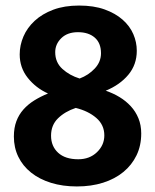

<svg xmlns="http://www.w3.org/2000/svg" viewBox="-20 -661 560 692"><path d="M265 -641Q318 -641 357 -627Q396 -613 422 -590Q448 -567 460.5 -538Q473 -509 473 -478Q473 -428 442.5 -391.5Q412 -355 361 -334Q388 -325 411 -311Q434 -297 451.5 -278Q469 -259 479 -234.5Q489 -210 489 -180Q489 -136 472 -101Q455 -66 424.5 -41Q394 -16 351.5 -2.5Q309 11 257 11Q206 11 164 -2Q122 -15 92 -39Q62 -63 46 -96Q30 -129 30 -169Q30 -200 39 -224Q48 -248 64.5 -266.5Q81 -285 103.5 -299Q126 -313 153 -324Q109 -344 80 -380.5Q51 -417 51 -465Q51 -498 64.5 -529.5Q78 -561 105 -586Q132 -611 172 -626Q212 -641 265 -641ZM179 -473Q179 -436 205 -412.5Q231 -389 267 -378Q299 -390 321.5 -414Q344 -438 344 -469Q344 -506 321.5 -525.5Q299 -545 261 -545Q223 -545 201 -523.5Q179 -502 179 -473ZM253 -272Q214 -259 189 -234.5Q164 -210 164 -172Q164 -134 189.5 -110.5Q215 -87 262 -87Q303 -87 329.5 -112.5Q356 -138 356 -173Q356 -211 327 -236Q298 -261 253 -272Z"/></svg>

Font: Ek Mukta
Style: Bold
Weight: 700
Designer: Girish Dalvi and Yashodeep Gholap
Foundry: Ek Type
Version: Version 2.538;PS 1.002;hotconv 16.6.51;makeotf.lib2.5.65220;